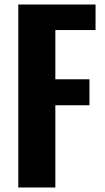

<svg xmlns="http://www.w3.org/2000/svg" viewBox="-20 -830 465 850"><path d="M61 -810H403V-697H225V-479H376V-364H225V0H61Z"/></svg>

Font: Oswald SemiBold
Style: Regular
Weight: 400
Version: Version